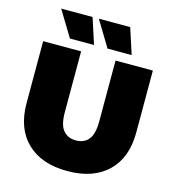

<svg xmlns="http://www.w3.org/2000/svg" viewBox="-132 -1027 1048 1153"><g transform="rotate(15 392.0 -450.5)"><path d="M392 16Q231 16 141 -71Q51 -158 51 -315V-700H287V-322Q287 -242 316 -208.5Q345 -175 394 -175Q444 -175 472.5 -208.5Q501 -242 501 -322V-700H733V-315Q733 -158 643 -71Q553 16 392 16ZM436 -757 339 -917H534L586 -757ZM202 -757 105 -917H300L352 -757Z"/></g></svg>

Font: Montserrat Thin Black
Style: Regular
Weight: 900
Version: Version 9.000